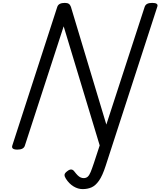

<svg xmlns="http://www.w3.org/2000/svg" viewBox="-20 -1020 1109 1327"><path d="M710 127Q688 195 664 229Q640 263 612.5 275Q585 287 551 287Q519 287 488.5 268.5Q458 250 436 216Q426 201 426 189Q426 177 445 163Q460 151 472 151.5Q484 152 493 164Q506 181 516.5 191.5Q527 202 537.5 206.5Q548 211 558 211Q575 211 586 201.5Q597 192 606.5 169Q616 146 629 107L669 -15L420 -838L152 -14Q148 0 135 7Q122 14 100 14Q56 14 65 -14L376 -973Q381 -987 394 -993.5Q407 -1000 428 -1000Q446 -1000 455.5 -993.5Q465 -987 470 -973L715 -159L980 -973Q985 -987 997.5 -993.5Q1010 -1000 1032 -1000Q1077 -1000 1067 -973Z"/></svg>

Font: Playwrite CZ
Style: Regular
Weight: 400
Designer: Veronika Burian, José Scaglione
Foundry: TypeTogether
Version: Version 1.002